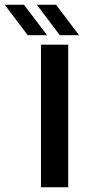

<svg xmlns="http://www.w3.org/2000/svg" viewBox="-121 -788 358 808"><path d="M51.5 0V-600H166V0ZM-4.5 -640 -101 -768H-20L77 -640ZM130.5 -640 34 -768H115L211.5 -640Z"/></svg>

Font: Big Shoulders Stencil Text Thin
Style: Bold
Weight: 700
Version: Version 2.001